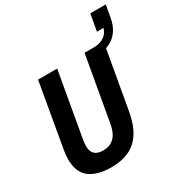

<svg xmlns="http://www.w3.org/2000/svg" viewBox="-202 -1030 1130 1191"><g transform="rotate(-30 363.0 -434.5)"><path d="M253 12Q154 12 98.5 -29.5Q43 -71 43 -166Q43 -182 45 -200.5Q47 -219 51 -239L129 -687H266L185 -228Q183 -216 181.5 -203.5Q180 -191 180 -181Q180 -142 200 -123Q220 -104 260 -104Q311 -104 341 -135Q371 -166 381 -228L462 -687H599L519 -233Q503 -144 467.5 -90Q432 -36 378 -12Q324 12 253 12ZM527 -634 537 -687Q576 -689 603.5 -708Q631 -727 641 -762H594L615 -881H726L711 -797Q702 -744 678 -709Q654 -674 617 -655.5Q580 -637 527 -634Z"/></g></svg>

Font: Archivo Condensed
Style: Bold Italic
Weight: 700
Width: 3
Italic angle: -10°
Designer: Hector Gatti
Foundry: Omnibus-Type
Version: Version 2.001